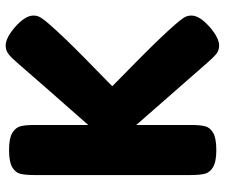

<svg xmlns="http://www.w3.org/2000/svg" viewBox="-78 -707 795 679"><g transform="rotate(-90 319.5 -367.5)"><path d="M571 -147Q588 -128 596 -115.5Q604 -103 604 -88Q604 -59 562 -22Q524 10 498 10Q481 10 468.5 0Q456 -10 437 -32L217 -283V-88Q217 -57 212.5 -39.5Q208 -22 189 -11Q170 0 128 0Q87 0 68 -11.5Q49 -23 44.5 -40.5Q40 -58 40 -89V-645Q40 -676 44.5 -693.5Q49 -711 68 -722Q87 -733 129 -733Q170 -733 189 -721.5Q208 -710 212.5 -692.5Q217 -675 217 -644V-453Q273 -516 338 -590.5Q403 -665 437 -704Q455 -725 468 -735Q481 -745 498 -745Q524 -745 562 -713Q604 -676 604 -647Q604 -632 596 -619.5Q588 -607 571 -588Q531 -542 455 -467Q379 -392 354 -368Q379 -344 455 -268.5Q531 -193 571 -147Z"/></g></svg>

Font: Fredoka One
Style: Regular
Weight: 400
Designer: Milena B. Brandão, Ben Nathan
Version: Version 2.000; ttfautohint (v1.5.33-1714) -l 8 -r 50 -G 200 